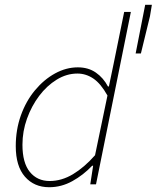

<svg xmlns="http://www.w3.org/2000/svg" viewBox="-20 -772 656 804"><path d="M186 12Q123 12 84.5 -32Q46 -76 46 -160Q46 -229 67.5 -289Q89 -349 126.5 -394Q164 -439 210.5 -464.5Q257 -490 306 -490Q350 -490 381.5 -468Q413 -446 432 -410H436L456 -506L500 -722H528L382 0H358L370 -78H366Q329 -39 283 -13.5Q237 12 186 12ZM188 -14Q238 -14 285.5 -42.5Q333 -71 378 -122L430 -372Q402 -422 371 -443Q340 -464 304 -464Q259 -464 217.5 -438.5Q176 -413 144 -370.5Q112 -328 93 -275Q74 -222 74 -166Q74 -90 105 -52Q136 -14 188 -14ZM548 -548 588 -752H616L608 -704L570 -548Z"/></svg>

Font: Source Sans 3 ExtraLight ExtraLight
Style: Italic
Weight: 250
Italic angle: -11°
Version: Version 3.052;hotconv 1.1.0;makeotfexe 2.6.0